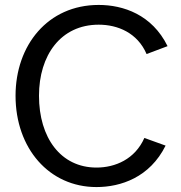

<svg xmlns="http://www.w3.org/2000/svg" viewBox="-20 -742 734 778"><path d="M371 16C469 16 587 -23 651 -152L565 -183C527 -97 447 -63 371 -63C226 -63 138 -184 138 -354C138 -518 226 -642 380 -642C457 -642 537 -609 574 -523L659 -555C596 -683 479 -722 380 -722C173 -722 43 -558 43 -354C43 -141 179 16 371 16Z"/></svg>

Font: Alpha Lyrae Medium
Style: Regular
Weight: 500
Designer: Nikolay Petroussenko, Plamen Motev
Foundry: Fontfabric LLC
Version: Version 1.000;hotconv 1.0.109;makeotfexe 2.5.65596